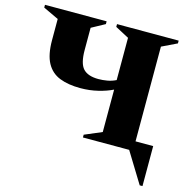

<svg xmlns="http://www.w3.org/2000/svg" viewBox="-119 -777 1064 1071"><g transform="rotate(15 413.5 -242.0)"><path d="M99 -480V-602L10 -644V-660H366V-644L289 -602V-474Q289 -396 316.5 -366.5Q344 -337 405 -337Q429 -337 455 -341.5Q481 -346 505 -358V-602L426 -644V-660H782V-644L695 -602V-55H797V176H781L673 0H406V-16L505 -58V-303Q471 -286 422.5 -274Q374 -262 320 -262Q250 -262 200.5 -281.5Q151 -301 125 -348.5Q99 -396 99 -480Z"/></g></svg>

Font: Spectral SC ExtraBold
Style: Regular
Weight: 800
Designer: Jean-Baptiste Levee
Foundry: Production Type
Version: Version 2.001